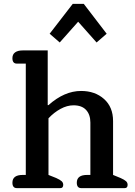

<svg xmlns="http://www.w3.org/2000/svg" viewBox="-20 -970 694 990"><path d="M236 -796 355 -950H412L530 -796L478 -751L383 -858L288 -751ZM44 -28Q44 -68 97 -68H113V-642H67Q44 -642 44 -670Q44 -690 58 -700Q72 -710 97 -710H226V-428H230Q312 -501 398 -501Q470 -501 516.5 -459.5Q563 -418 563 -346V-68L602 -52Q622 -43 630 -35.5Q638 -28 638 -17Q638 0 623 0H399Q376 0 376 -28Q376 -68 429 -68H446V-338Q446 -379 424 -403Q402 -427 359 -427Q326 -427 292 -408.5Q258 -390 230 -360V-68L270 -52Q290 -43 298 -35.5Q306 -28 306 -17Q306 0 291 0H67Q44 0 44 -28Z"/></svg>

Font: MaitreeSemiBold
Style: Regular
Weight: 600
Designer: CadsonDemak Team
Foundry: CadsonDemak
Version: Version 1.000